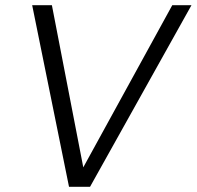

<svg xmlns="http://www.w3.org/2000/svg" viewBox="-20 -720 758 740"><path d="M246 0 104 -700H180L301 -75L644 -700H718L327 0Z"/></svg>

Font: DM Sans 9pt Light
Style: Italic
Weight: 300
Italic angle: -10°
Version: Version 4.004;gftools[0.9.30]